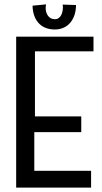

<svg xmlns="http://www.w3.org/2000/svg" viewBox="-20 -863 467 879"><path d="M54 -695V-4H397V-81H137V-258H352V-330H140V-628H408V-695ZM328 -840 267 -842C267 -838 268 -834 268 -830C268 -806 259 -775 231 -775C202 -775 189 -802 189 -827C189 -833 190 -838 191 -843L129 -837C130 -778 161 -728 231 -728C293 -728 328 -777 328 -840Z"/></svg>

Font: Englebert
Style: Regular
Weight: 400
Designer: Astigmatic (AOETI)
Foundry: Astigmatic (AOETI)
Version: Version 1.000